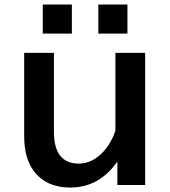

<svg xmlns="http://www.w3.org/2000/svg" viewBox="-20 -801 760 857"><path d="M170.9 -780.8H300.8V-650.9H170.9ZM418.9 -780.8H548.8V-650.9H418.9ZM87.9 -564.9H220.7V-212.9Q220.7 -70.8 331.5 -70.8Q391.1 -70.8 439.9 -122.6Q475.6 -160.2 495.1 -217.8V-564.9H627.9V24.9H503.9V-80.1Q422.9 36.1 293.5 36.1Q186.5 36.1 130.9 -37.6Q87.9 -94.7 87.9 -194.8Z"/></svg>

Font: FORM UDPGothic
Style: Bold
Weight: 700
Foundry: Pronama LLC
Version: Version 1.051